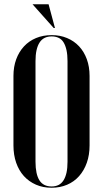

<svg xmlns="http://www.w3.org/2000/svg" viewBox="-20 -873 483 902"><path d="M43.2 -190Q43.2 -145 56 -108.4Q68.8 -71.8 92.2 -45.9Q115.8 -20 148.8 -5.5Q181.8 9 222.2 9Q262 9 295.1 -5.1Q328.2 -19.2 351.6 -45.6Q375 -72 387.9 -108.5Q400.8 -145 400.8 -190V-516.5Q400.8 -559.2 387.9 -594.8Q375 -630.2 351.5 -655.4Q328 -680.5 295.2 -694.2Q262.5 -708 223 -708Q182.2 -708 149.2 -694.2Q116.2 -680.5 92.6 -655Q69 -629.5 56.1 -594.4Q43.2 -559.2 43.2 -516.5ZM146.8 -585.8Q146.8 -614.8 151.6 -636.8Q156.5 -658.8 165.9 -673.2Q175.2 -687.8 189.6 -694.9Q204 -702 223 -702Q241 -702 255.4 -695.2Q269.8 -688.5 278.6 -674Q287.5 -659.5 292.4 -637.5Q297.2 -615.5 297.2 -585.8V-113.2Q297.2 -83.2 292.4 -61.6Q287.5 -40 278.2 -25.5Q269 -11 255 -4Q241 3 222.5 3Q203.5 3 189.1 -4Q174.8 -11 165.5 -25.4Q156.2 -39.8 151.5 -61.9Q146.8 -84 146.8 -113.2ZM232.2 -741.5 132.8 -853H208.2L238.2 -741.5Z"/></svg>

Font: Moniqa Black
Style: Regular
Weight: 900
Designer: Rajesh Rajput
Foundry: Rajesh Rajput
Version: Version 1.000